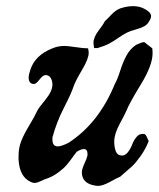

<svg xmlns="http://www.w3.org/2000/svg" viewBox="-20 -610 521 631"><path d="M300.8 -452.1Q300.8 -452.1 289.1 -452.1Q289.1 -452.1 287.1 -468.8Q287.1 -487.3 304.2 -509.8Q321.3 -532.2 324.2 -540Q329.1 -543.9 345.2 -561Q361.3 -578.1 377 -583Q398.4 -589.8 417 -589.8Q446.3 -589.8 467.8 -572.3Q469.7 -571.3 471.2 -569.3Q472.7 -567.4 473.6 -565.9Q474.6 -564.5 475.1 -563Q475.6 -561.5 476.1 -560.1Q476.6 -558.6 476.6 -557.6Q476.6 -554.7 475.6 -551.3Q474.6 -547.9 473.6 -545.9Q472.7 -543.9 470.7 -541Q464.8 -529.3 453.6 -523.4Q442.4 -517.6 424.8 -512.7Q407.2 -507.8 397.5 -502.9Q383.8 -496.1 368.7 -485.4Q353.5 -474.6 338.9 -466.8Q324.2 -459 300.8 -452.1ZM91.8 -334Q74.2 -334 74.2 -355.5Q74.2 -364.3 80.1 -381.8Q95.7 -428.7 152.3 -451.2Q170.9 -459 191.4 -459Q203.1 -459 228.5 -455.1Q253.9 -451.2 269.5 -451.2Q271.5 -441.4 271.5 -436.5Q271.5 -417 250 -380.9Q228.5 -344.7 222.7 -328.1Q213.9 -301.8 189.9 -255.4Q166 -209 152.3 -158.2V-151.4Q152.3 -128.9 169.9 -128.9Q181.6 -128.9 205.1 -140.6Q304.7 -205.1 357.4 -334Q366.2 -349.6 375 -377.4Q383.8 -405.3 395.5 -427.2Q407.2 -449.2 427.7 -462.9Q447.3 -471.7 454.1 -471.7L480.5 -451.2Q481.4 -445.3 481.4 -434.6Q481.4 -395.5 442.9 -332.5Q404.3 -269.5 395.5 -246.1Q391.6 -236.3 373.5 -203.1Q355.5 -169.9 355.5 -145.5V-140.6Q357.4 -102.5 375 -99.6Q376 -99.6 377.9 -99.6L379.9 -98.6Q391.6 -98.6 400.4 -109.9Q409.2 -121.1 414.1 -134.3Q418.9 -147.5 427.7 -158.7Q436.5 -169.9 448.2 -169.9H451.2Q456.1 -169.9 459 -166Q461.9 -162.1 464.4 -155.8Q466.8 -149.4 468.8 -146.5Q458 -119.1 441.4 -96.2Q424.8 -73.2 414.1 -63.5Q403.3 -53.7 375 -29.3Q367.2 -26.4 342.3 -12.7Q317.4 1 301.8 1Q300.8 1 297.9 0.5Q294.9 0 293 0Q249 -6.8 249 -43.9Q249 -53.7 257.3 -71.8Q265.6 -89.8 267.6 -99.6V-103.5Q267.6 -120.1 255.9 -120.1Q246.1 -120.1 232.4 -111.3Q229.5 -108.4 218.3 -92.8Q207 -77.1 198.2 -66.9Q189.5 -56.6 171.9 -43.5Q154.3 -30.3 134.8 -23.4Q127.9 -21.5 114.7 -15.1Q101.6 -8.8 93.8 -8.8Q87.9 -8.8 82 -11.7Q43.9 -28.3 41 -85.9V-97.7Q41 -124 49.8 -146.5Q58.6 -168.9 76.7 -198.7Q94.7 -228.5 102.5 -246.1Q107.4 -255.9 129.9 -283.2Q152.3 -310.5 152.3 -332V-334Q150.4 -359.4 132.8 -363.3H129.9Q121.1 -363.3 109.9 -348.6Q98.6 -334 91.8 -334Z"/></svg>

Font: Essays1743
Style: Italic
Weight: 500
Italic angle: -10°
Designer: Based on the typeface in a 1743 English translation of the essays of Montaigne.  PostScript/TrueType font designed by Jo
Version: Version 002.100